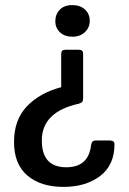

<svg xmlns="http://www.w3.org/2000/svg" viewBox="-20 -531 505 753"><path d="M239 -336H287Q298 -336 302 -332Q306 -328 306 -317V-147Q306 -136 302.5 -131.5Q299 -127 288 -124Q144 -92 144 20Q144 125 240 125Q327 125 337 39Q339 28 343 24Q347 20 358 20H411Q429 20 429 35Q429 116 373 159Q317 202 228.5 202Q140 202 87.5 157.5Q35 113 35 26Q35 -61 85.5 -114Q136 -167 220 -189V-317Q220 -328 224 -332Q228 -336 239 -336ZM197 -448Q197 -475 214.5 -493Q232 -511 263.5 -511Q295 -511 313.5 -493.5Q332 -476 332 -449.5Q332 -423 313 -405Q294 -387 264 -387Q234 -387 215.5 -404Q197 -421 197 -448Z"/></svg>

Font: Crete Round
Style: Regular
Weight: 400
Designer: Veronika Burian
Foundry: TypeTogether
Version: Version 1.001